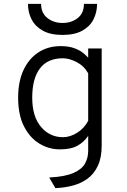

<svg xmlns="http://www.w3.org/2000/svg" viewBox="-20 -762 656 995"><path d="M267 213 235 158Q318 153.5 361.5 134Q405 114.5 421 84.8Q437 55 437 20V-58Q415.5 -26 381.8 -7Q348 12 290 12Q233 12 183.8 -18Q134.5 -48 104.2 -107.5Q74 -167 74 -256Q74 -340 102.2 -399.8Q130.5 -459.5 180 -491.2Q229.5 -523 294 -523Q336.5 -523 365.2 -512.2Q394 -501.5 411.2 -487.2Q428.5 -473 437 -463V-511H507V-8Q507 55 487.2 97Q467.5 139 433.8 163.8Q400 188.5 357 199.8Q314 211 267 213ZM306 -51Q343 -51 379.5 -73.8Q416 -96.5 437 -136V-382Q415.5 -420.5 377.2 -440.2Q339 -460 306 -460Q226.5 -460 186.8 -407.2Q147 -354.5 147 -256Q147 -158 192.5 -104.5Q238 -51 306 -51ZM304 -581Q242 -581 202.5 -602.8Q163 -624.5 144 -661Q125 -697.5 125 -742H193Q193 -694 225.8 -668.5Q258.5 -643 304 -643Q350.5 -643 382.8 -668.5Q415 -694 415 -742H483Q483 -697.5 464.2 -661Q445.5 -624.5 406 -602.8Q366.5 -581 304 -581Z"/></svg>

Font: Overpass Mono Light Light
Style: Regular
Weight: 300
Monospace: yes
Version: Version 4.000